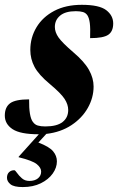

<svg xmlns="http://www.w3.org/2000/svg" viewBox="-38 -545 490 798"><path d="M83 -132Q82 -60.5 98.5 -38.5Q106.5 -27 119.2 -23.2Q132 -19.5 150 -19.5Q198.5 -19.5 222 -37.8Q245.5 -56 245.5 -88Q245.5 -110.5 230.5 -133.8Q215.5 -157 169.5 -195.5Q123 -234 105.5 -267Q88 -300 88 -337.5Q88 -389 113.8 -431.8Q139.5 -474.5 187.5 -499.8Q235.5 -525 302 -525Q374.5 -525 403.5 -502.8Q432.5 -480.5 432.5 -447.5Q432.5 -414.5 412 -400.5Q391.5 -386.5 336.5 -386.5Q338 -428.5 335.2 -449.2Q332.5 -470 325.5 -481Q318.5 -491.5 306.8 -495Q295 -498.5 277 -498.5Q234 -498.5 212 -480.2Q190 -462 190 -433Q190 -411 205.5 -389Q221 -367 266.5 -328Q312.5 -289 331.8 -254.5Q351 -220 351 -185.5Q351 -139 327 -96.5Q303 -54 258.8 -24.8Q214.5 4.5 154.5 11.5L121.5 47.5Q166.5 64.5 182.5 83.5Q198.5 102.5 198.5 125.5Q198.5 152 181 176.5Q163.5 201 131.5 216.8Q99.5 232.5 56.5 232.5Q20 232.5 5.5 220.8Q-9 209 -9 194Q-9 179 -0.5 170.8Q8 162.5 21.5 162.5Q25 162.5 32.8 173.8Q40.5 185 53 196Q65.5 207 84 207Q106.5 207 119.8 196.2Q133 185.5 133 168Q133 152 114.8 137.2Q96.5 122.5 39.5 108.5V106.5L123.5 13H121.5Q46.5 13 14.2 -8.2Q-18 -29.5 -18 -64.5Q-18 -99.5 4 -115.8Q26 -132 83 -132Z"/></svg>

Font: Newsreader Display
Style: Bold Italic
Weight: 700
Italic angle: -17°
Designer: Hugues Gentile
Foundry: Production Type
Version: Version 1.001